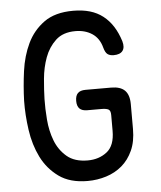

<svg xmlns="http://www.w3.org/2000/svg" viewBox="-53 -787 707 844"><g transform="rotate(-5 300.0 -365.5)"><path d="M428 -270Q428 -290 418 -295Q408 -300 388 -300H325Q302 -300 291 -311Q280 -322 280 -345Q280 -368 291 -379Q302 -390 325 -390H438Q479 -390 498.5 -370.5Q518 -351 518 -310V-200Q518 -145 500 -105.5Q482 -66 452 -40.5Q422 -15 382.5 -2.5Q343 10 300 10Q222 10 173 -25.5Q124 -61 97 -115.5Q70 -170 60.5 -236.5Q51 -303 52 -365Q54 -429 63 -495.5Q72 -562 98 -616.5Q124 -671 172.5 -706Q221 -741 301 -741Q342 -741 374.5 -731.5Q407 -722 432 -702.5Q457 -683 475 -655Q493 -627 505 -589Q513 -561 501.5 -546Q490 -531 462 -531Q445 -531 435 -538.5Q425 -546 419 -568Q408 -610 377 -630.5Q346 -651 303 -651Q248 -651 216 -621Q184 -591 168 -547.5Q152 -504 147.5 -454.5Q143 -405 142 -365Q141 -324 145 -274Q149 -224 165.5 -181Q182 -138 216 -109Q250 -80 308 -80Q358 -80 393 -107.5Q428 -135 428 -200Z"/></g></svg>

Font: Maple Mono NF CN
Style: Regular
Weight: 400
Monospace: yes
Designer: subframe7536
Version: Version 7.000